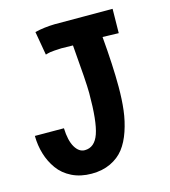

<svg xmlns="http://www.w3.org/2000/svg" viewBox="-100 -726 718 811"><g transform="rotate(-15 259.0 -321.0)"><path d="M202.1 3.9Q153.8 3.9 116.2 -14.6Q78.6 -33.2 56.2 -64.5Q33.7 -95.7 22.5 -133.1Q11.2 -170.4 10.7 -212.4L137.7 -211.9Q139.6 -157.7 156.7 -128.7Q173.8 -99.6 199.2 -99.6Q242.7 -99.6 261 -151.9Q279.3 -204.1 279.3 -328.1Q279.3 -375 265.1 -540Q252.4 -540 237.5 -540.5Q222.7 -541 214.4 -541Q196.8 -540.5 183.6 -539.3Q170.4 -538.1 165.5 -537.4Q160.6 -536.6 153.3 -534.7Q146 -532.7 144.5 -532.2L126.5 -635.7Q167.5 -645.5 213.9 -646.5Q248.5 -646.5 338.4 -646.2Q428.2 -646 466.8 -646L465.3 -540Q453.6 -540 430.4 -541Q407.2 -542 395 -542Q406.2 -414.1 406.2 -321.3Q406.2 -265.6 400.6 -219.5Q395 -173.3 380.6 -130.9Q366.2 -88.4 343.8 -59.3Q321.3 -30.3 285.2 -13.2Q249 3.9 202.1 3.9Z"/></g></svg>

Font: Fantasque Sans Mono
Style: Bold
Weight: 700
Monospace: yes
Designer: Jany Belluz
Version: Version 1.8.0 ; ttfautohint (v1.8.2)